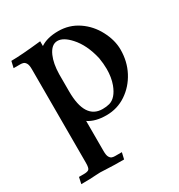

<svg xmlns="http://www.w3.org/2000/svg" viewBox="-157 -536 812 869"><g transform="rotate(-30 249.0 -101.5)"><path d="M240.2 225.1Q182.6 225.1 150.4 223.1Q131.8 221.7 117.2 221.7Q106.4 221.7 94.7 222.7Q69.3 225.1 16.6 225.1L23.9 191.4H49.3Q67.9 191.4 75.4 185.5Q83 179.7 83 151.4V-336.9Q83 -358.9 77.4 -368.4Q71.8 -377.9 64.5 -380.4Q57.1 -382.8 49.3 -382.8H13.7L21.5 -416.5Q72.8 -416.5 178.7 -428.2V-403.3Q213.9 -427.2 272 -427.2Q329.1 -427.2 375.2 -396.2Q421.4 -365.2 448.2 -314.2Q475.1 -263.2 475.1 -213.9Q475.1 -151.9 448.2 -100.8Q421.4 -49.8 375.2 -18.8Q329.1 12.2 272 12.2Q213.9 12.2 178.7 -11.7V145.5Q178.7 167.5 184.1 177Q189.5 186.5 196.8 189Q204.1 191.4 212.4 191.4H248ZM271 -21Q290.5 -21 307.1 -25.4Q343.8 -36.1 364.3 -90.8Q377 -125.5 377 -168.9Q377 -196.3 371.6 -228.5Q353.5 -306.6 312 -352.1Q277.3 -390.6 246.6 -390.6Q214.8 -390.6 195.8 -347.7Q179.7 -311 178.7 -256.3V-166.5Q178.7 -21 271 -21Z"/></g></svg>

Font: Quaaykop
Style: Medium
Weight: 500
Designer: Tup Wanders
Foundry: Free font, DO NOT SELL
Version: Version 1.00;July 31, 2023;FontCreator 11.5.0.2430 64-bit